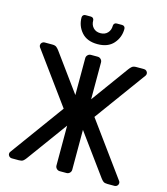

<svg xmlns="http://www.w3.org/2000/svg" viewBox="-131 -1016 971 1116"><g transform="rotate(15 354.5 -457.5)"><path d="M244 -915H276Q285 -915 290 -909.5Q295 -904 295 -896Q295 -870 311 -853Q327 -836 354 -836Q381 -836 397 -853Q413 -870 413 -896Q413 -904 418 -909.5Q423 -915 432 -915H464Q473 -915 478 -909.5Q483 -904 483 -896Q483 -845 450 -807.5Q417 -770 354 -770Q291 -770 258 -807.5Q225 -845 225 -896Q225 -904 230 -909.5Q235 -915 244 -915ZM307 -267 129 -23Q121 -12 113 -6Q105 0 88 0H45Q36 0 29.5 -6.5Q23 -13 23 -22Q23 -28 26 -33L262 -357L36 -667Q33 -673 33 -678Q33 -687 39.5 -693.5Q46 -700 55 -700H102Q119 -700 127.5 -693Q136 -686 144 -675L307 -451V-673Q307 -684 315 -692Q323 -700 334 -700H375Q386 -700 394 -692Q402 -684 402 -673V-451L565 -675Q573 -686 581.5 -693Q590 -700 607 -700H654Q663 -700 669.5 -693.5Q676 -687 676 -678Q676 -673 673 -667L447 -357L683 -33Q686 -28 686 -22Q686 -13 679.5 -6.5Q673 0 664 0H621Q604 0 596 -6Q588 -12 580 -23L402 -267V-27Q402 -16 394 -8Q386 0 375 0H334Q323 0 315 -8Q307 -16 307 -27Z"/></g></svg>

Font: Contemporary
Style: Regular
Weight: 400
Designer: Victor Tran
Foundry: Victor Tran
Version: Version 1.100